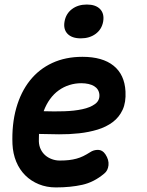

<svg xmlns="http://www.w3.org/2000/svg" viewBox="-20 -808 640 838"><path d="M440 -134.6Q456.1 -110.4 453.5 -86.7Q450.9 -62.9 434.8 -50.3Q390.1 -12.7 339.1 -1.4Q288.1 10 223.6 10Q183.6 10 149.5 -3.9Q115.5 -17.7 90.3 -42.7Q65.1 -67.7 50.7 -102.6Q36.4 -137.4 34.4 -179.4Q31.1 -265.9 51 -336.3Q70.9 -406.7 110.5 -456.5Q150.2 -506.4 208.1 -533.2Q266.1 -560 339.6 -560Q427.6 -560 475.7 -521.2Q523.8 -482.4 527.7 -409.2Q530.3 -361.5 515.2 -328.8Q500 -296.1 471.9 -275Q443.8 -254 406.1 -242.4Q368.3 -230.9 325.5 -226.2Q282.7 -221.5 237.5 -221.8Q192.3 -222.1 150.2 -223.4Q149.9 -215.6 149.8 -207.5Q149.6 -199.4 149.6 -191Q150.3 -171.6 157.9 -156.1Q165.5 -140.6 177.9 -129.9Q190.3 -119.2 206.7 -113.3Q223 -107.3 240.5 -107.3Q263.5 -107.3 280.8 -109.3Q298.1 -111.3 313.6 -115.5Q329 -119.6 343.3 -126.6Q357.6 -133.6 373.3 -143.6Q388.6 -154 407.9 -153.9Q427.3 -153.7 440 -134.6ZM170.5 -322.6Q215.7 -321 260.1 -322.4Q304.5 -323.8 339.3 -331.3Q374 -338.7 394.8 -354Q415.7 -369.2 413.8 -395Q412.8 -407.2 406.8 -416.6Q400.9 -426 390.7 -432.1Q380.6 -438.2 366.3 -441.5Q352 -444.8 334.7 -444.8Q307.9 -444.8 282.9 -436.9Q257.8 -429.1 236.4 -413.7Q214.9 -398.3 198.3 -375.4Q181.7 -352.6 170.5 -322.6ZM332.6 -640.6Q294 -640.6 274.8 -660.4Q255.7 -680.3 261.7 -714.1Q267.7 -748.3 294.1 -768.3Q320.5 -788.2 359.1 -788.2Q397.7 -788.2 416.9 -768.3Q436 -748.3 430.3 -714.1Q424.3 -680.2 397.8 -660.4Q371.2 -640.6 332.6 -640.6Z"/></svg>

Font: Maple Mono
Style: Italic
Weight: 400
Italic angle: -10°
Monospace: yes
Designer: subframe7536
Version: Version 7.300